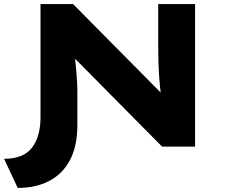

<svg xmlns="http://www.w3.org/2000/svg" viewBox="-41 -720 1133 943"><path d="M46 203 -21 60Q74 60 116 5.5Q158 -49 158 -145V-700H318L797 -216L756 -205Q749 -253 745 -293.5Q741 -334 739 -372.5Q737 -411 736.5 -448.5Q736 -486 736 -527V-700H917V0H755L260 -500L319 -509Q324 -468 327.5 -435Q331 -402 333.5 -373.5Q336 -345 337.5 -318.5Q339 -292 339 -265Q339 -238 339 -207V-107Q339 -3 303 65.5Q267 134 201 168.5Q135 203 46 203Z"/></svg>

Font: Lexend Tera
Style: Bold
Weight: 700
Designer: Bonnie Shaver-Troup, Thomas Jockin
Foundry: Lexend
Version: Version 1.007